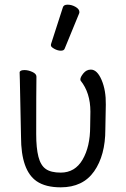

<svg xmlns="http://www.w3.org/2000/svg" viewBox="-20 -784 540 822"><path d="M249 -752Q252 -764 269.5 -764Q287 -764 303.5 -754.5Q320 -745 320 -732Q320 -729 319 -727L257 -576Q254 -567 240.5 -567Q227 -567 212.5 -575Q198 -583 198 -589.5Q198 -596 199 -597ZM433 -336Q432 -278 431 -230Q431 -119 383 -50.5Q335 18 240 18Q175 18 137 -8Q70 -54 70 -198Q66 -413 65 -440L64 -474Q65 -484 85 -484Q101 -484 118.5 -476Q136 -468 136 -456Q135 -401 135 -210Q135 -150 144.5 -113Q154 -76 176 -60.5Q198 -45 240 -45Q301 -45 333.5 -100.5Q366 -156 366 -242L367 -306Q367 -387 325 -439L324 -444Q324 -454 337 -470Q350 -486 369 -486Q396 -486 415 -441.5Q434 -397 433 -336Z"/></svg>

Font: Moon Stars Kai HW
Style: Regular
Weight: 400
Designer: GuiWonder
Version: Version 1.101